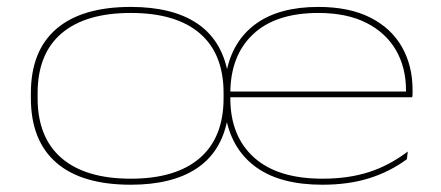

<svg xmlns="http://www.w3.org/2000/svg" viewBox="-20 -508 1244 541"><path d="M348.5 12.5Q210 12.5 138.5 -49.8Q67 -112 67 -231.5V-245.5Q67 -365 139 -426.8Q211 -488.5 348.5 -488.5Q465 -488.5 534.2 -442.8Q603.5 -397 621.5 -305H618Q635.5 -393.5 701.2 -441Q767 -488.5 877 -488.5Q963.5 -488.5 1022.8 -458.8Q1082 -429 1112.2 -376.2Q1142.5 -323.5 1142.5 -254.5V-252.5Q1142.5 -249 1142.5 -244.2Q1142.5 -239.5 1141.5 -234H1123.5Q1124 -238 1124 -243.2Q1124 -248.5 1124 -253.5Q1124 -317.5 1095.8 -366.5Q1067.5 -415.5 1012.5 -443.5Q957.5 -471.5 877 -471.5Q756.5 -471.5 692.8 -411.2Q629 -351 629 -245V-240V-237.5V-231.5Q629 -124.5 695.5 -64.5Q762 -4.5 888.5 -4.5Q961 -4.5 1018.5 -22.8Q1076 -41 1129 -81L1126.5 -59.5Q1079.5 -24.5 1021 -6Q962.5 12.5 888 12.5Q772 12.5 704 -35.2Q636 -83 617.5 -172H621Q603.5 -79.5 534.2 -33.5Q465 12.5 348.5 12.5ZM619 -234V-250H1135V-234ZM348.5 -4.5Q475.5 -4.5 542.8 -62.5Q610 -120.5 610 -231.5V-245.5Q610 -356.5 543 -414Q476 -471.5 348.5 -471.5Q221 -471.5 153.5 -414Q86 -356.5 86 -245.5V-231.5Q86 -120.5 153.5 -62.5Q221 -4.5 348.5 -4.5Z"/></svg>

Font: Anek Latin Expanded Thin
Style: Regular
Weight: 250
Width: 7
Designer: Yesha Goshar
Foundry: Ek Type
Version: Version 1.003